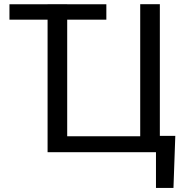

<svg xmlns="http://www.w3.org/2000/svg" viewBox="-20 -731 936 922"><path d="M208.5 -636.7H25.4V-710.4H208.5V-710.9H302.7V-710.4H490.7V-636.7H302.7V-76.7H653.3V-710.9H747.6V-78.6H821.8L813 171.4H729V0H208.5Z"/></svg>

Font: SteelSelectRoboto
Style: Roboto-Regular
Weight: 400
Designer: Google
Version: Version 2.137; 2017